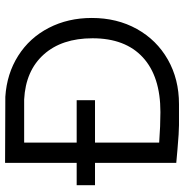

<svg xmlns="http://www.w3.org/2000/svg" viewBox="-4 -728 742 775"><g transform="rotate(-90 367.5 -341.0)"><path d="M682 -342Q682 -240 637.5 -160Q593 -80 514 -35Q435 10 334 10H284Q276 10 249 10Q222 10 153 4L97 -1V-329H7V-403H97V-692L364 -691Q457 -685 529.5 -639Q602 -593 642 -515.5Q682 -438 682 -342ZM600 -339Q600 -463 534.5 -536Q469 -609 353 -615H179V-403H350V-329H179V-70Q247 -65 302 -65Q446 -65 523 -136Q600 -207 600 -339Z"/></g></svg>

Font: Bellota Text
Style: Bold
Weight: 700
Designer: Kemie Guaida
Foundry: Kemie Guaida
Version: Version 4.001